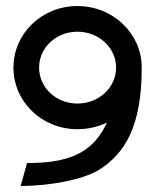

<svg xmlns="http://www.w3.org/2000/svg" viewBox="-20 -605 514 636"><path d="M55.5 11C143.5 10 250.5 -8 307.5 -42C394.5 -97 449.5 -187 449.5 -381C449.5 -493 355.5 -585 236.5 -585C117.5 -585 24.5 -493 24.5 -381C24.5 -269 117.5 -177 236.5 -177C271.5 -177 304.5 -185 334.5 -199C293.5 -113 230.5 -65 73.5 -65H69.5L48.5 11ZM236.5 -262C165.5 -262 109.5 -315 109.5 -381C109.5 -447 165.5 -500 236.5 -500C307.5 -500 364.5 -447 364.5 -381C364.5 -315 307.5 -262 236.5 -262Z"/></svg>

Font: Charger
Style: Bd
Weight: 400
Designer: Jasper
Foundry: Cannot Into Space Fonts
Version: Version 0.98